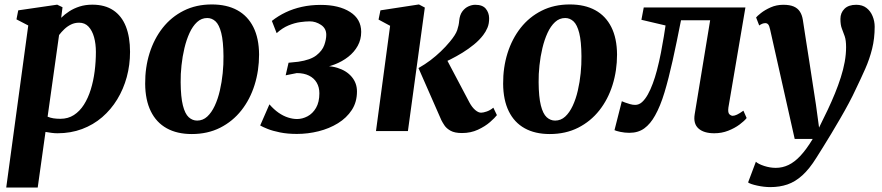

<svg xmlns="http://www.w3.org/2000/svg" viewBox="-20 -589 3966 863"><path d="M8 254 107 -474.5 54 -502 62 -542.5 237 -568 261 -556.5 255 -509Q270.5 -524.5 291.2 -538Q312 -551.5 338 -559.8Q364 -568 395 -568Q451.5 -568 489.2 -542.8Q527 -517.5 545.8 -470Q564.5 -422.5 564.5 -356Q564.5 -297 549.8 -242.8Q535 -188.5 507 -142.5Q479 -96.5 439.2 -62.2Q399.5 -28 348.8 -9Q298 10 238.5 10Q225.5 10 211.8 8.2Q198 6.5 184.5 4L149.5 254ZM194 -64.5Q206 -59.5 220 -57.2Q234 -55 251.5 -55Q286 -55 312.2 -72Q338.5 -89 357.2 -118.5Q376 -148 388 -186.8Q400 -225.5 405.5 -268.8Q411 -312 411 -355.5Q411 -392 402.8 -421.8Q394.5 -451.5 378 -469.2Q361.5 -487 335.5 -487Q316 -487 299.5 -479Q283 -471 269.5 -458.2Q256 -445.5 245.5 -431.5Z M932 -569Q999.5 -569 1046.5 -543.2Q1093.5 -517.5 1118.8 -467.2Q1144 -417 1144.5 -344Q1144.5 -271.5 1124.2 -207Q1104 -142.5 1065 -93Q1026 -43.5 969.8 -15Q913.5 13.5 842 13.5Q776 13.5 729.2 -12.5Q682.5 -38.5 657.8 -89Q633 -139.5 632.5 -212.5Q632 -285.5 652.2 -350Q672.5 -414.5 711.2 -463.8Q750 -513 805.8 -541Q861.5 -569 932 -569ZM911.5 -508Q885.5 -508 865.8 -489.8Q846 -471.5 832 -441Q818 -410.5 809 -372.8Q800 -335 795.8 -295.2Q791.5 -255.5 792 -219.5Q792.5 -153 802 -115.2Q811.5 -77.5 828.2 -62.2Q845 -47 866 -47Q892 -47 911.5 -65Q931 -83 945.2 -113.5Q959.5 -144 968.2 -182Q977 -220 981 -260Q985 -300 984.5 -336.5Q984 -403.5 974.5 -440.8Q965 -478 948.8 -493Q932.5 -508 911.5 -508Z M1314.5 13Q1272 13 1238.8 6.2Q1205.5 -0.5 1183 -9.5Q1160.5 -18.5 1149.5 -25L1191 -120Q1211 -97 1232.2 -82.2Q1253.5 -67.5 1274.8 -60.8Q1296 -54 1315 -54Q1339 -54 1362.2 -66.2Q1385.5 -78.5 1400.5 -104.2Q1415.5 -130 1415.5 -169.5Q1415.5 -197 1403.5 -217.5Q1391.5 -238 1368.8 -249.2Q1346 -260.5 1314 -260.5L1264 -250.5L1277 -307L1321 -311.5Q1375.5 -319.5 1402 -340.2Q1428.5 -361 1437.5 -386.2Q1446.5 -411.5 1446.5 -432.5Q1446.5 -461.5 1422.8 -477.2Q1399 -493 1372.5 -493Q1353.5 -493 1328.8 -489.5Q1304 -486 1276.8 -474.8Q1249.5 -463.5 1223.5 -440L1202 -495Q1230.5 -517.5 1264 -533.5Q1297.5 -549.5 1336.8 -558.2Q1376 -567 1422 -567Q1503.5 -567 1553.5 -535.2Q1603.5 -503.5 1603.5 -445.5Q1603.5 -411.5 1588 -383.2Q1572.5 -355 1545.5 -333.8Q1518.5 -312.5 1483.8 -299.2Q1449 -286 1411 -282L1401 -288.5Q1455 -297 1496.2 -284.2Q1537.5 -271.5 1561 -243.5Q1584.5 -215.5 1584.5 -178Q1584.5 -130 1561.2 -94.5Q1538 -59 1499 -35Q1460 -11 1412 1Q1364 13 1314.5 13Z M1670 0 1733.5 -473 1681.5 -501 1690 -542.5 1863 -569 1889.5 -555 1813.5 0ZM2056.5 9Q2024 9 2005.5 -1.2Q1987 -11.5 1978 -25Q1969 -38.5 1964 -48.5L1861 -283Q1890 -299.5 1914.8 -318.2Q1939.5 -337 1961.2 -357.8Q1983 -378.5 2002 -401.5Q2028 -432.5 2035.2 -454Q2042.5 -475.5 2044 -496Q2046.5 -522 2058.2 -537.8Q2070 -553.5 2085.8 -560.5Q2101.5 -567.5 2116 -567.5Q2149 -567.5 2163.5 -549.8Q2178 -532 2178.5 -508Q2179 -483 2171 -464.2Q2163 -445.5 2152 -431.5Q2135 -409 2110.5 -389Q2086 -369 2058.8 -352.2Q2031.5 -335.5 2005 -322.2Q1978.5 -309 1956.5 -300L1974 -348L2090.5 -127.5Q2102 -106.5 2116 -94.5Q2130 -82.5 2142.5 -82.5Q2152 -82.5 2167.5 -87.8Q2183 -93 2197.5 -105L2213.5 -71.5Q2204.5 -59.5 2182.5 -40.2Q2160.5 -21 2128.2 -6Q2096 9 2056.5 9Z M2541 -569Q2608.5 -569 2655.5 -543.2Q2702.5 -517.5 2727.8 -467.2Q2753 -417 2753.5 -344Q2753.5 -271.5 2733.2 -207Q2713 -142.5 2674 -93Q2635 -43.5 2578.8 -15Q2522.5 13.5 2451 13.5Q2385 13.5 2338.2 -12.5Q2291.5 -38.5 2266.8 -89Q2242 -139.5 2241.5 -212.5Q2241 -285.5 2261.2 -350Q2281.5 -414.5 2320.2 -463.8Q2359 -513 2414.8 -541Q2470.5 -569 2541 -569ZM2520.5 -508Q2494.5 -508 2474.8 -489.8Q2455 -471.5 2441 -441Q2427 -410.5 2418 -372.8Q2409 -335 2404.8 -295.2Q2400.5 -255.5 2401 -219.5Q2401.5 -153 2411 -115.2Q2420.5 -77.5 2437.2 -62.2Q2454 -47 2475 -47Q2501 -47 2520.5 -65Q2540 -83 2554.2 -113.5Q2568.5 -144 2577.2 -182Q2586 -220 2590 -260Q2594 -300 2593.5 -336.5Q2593 -403.5 2583.5 -440.8Q2574 -478 2557.8 -493Q2541.5 -508 2520.5 -508Z M3254 -105.5Q3251 -82.5 3258.5 -75.5Q3266 -68.5 3273.5 -68.5Q3281.5 -68.5 3292.8 -73.8Q3304 -79 3321.5 -91.5L3336 -58.5Q3326 -45.5 3304.2 -29.2Q3282.5 -13 3253.2 -1.5Q3224 10 3190.5 10Q3143.5 10 3119.5 -11.5Q3095.5 -33 3102.5 -75.5L3172 -498H3041Q3021.5 -398.5 3003.5 -317.2Q2985.5 -236 2966.8 -173.8Q2948 -111.5 2924.5 -70Q2903.5 -32 2876 -12Q2848.5 8 2809 8Q2788.5 8 2768.5 3.8Q2748.5 -0.5 2742 -4L2775 -134Q2779.5 -132 2789.5 -128.2Q2799.5 -124.5 2811.8 -121Q2824 -117.5 2835 -117.5Q2852 -117.5 2866 -130.2Q2880 -143 2892 -164.5Q2904 -186 2914.2 -213.8Q2924.5 -241.5 2932.5 -272Q2943 -312 2950.8 -352.2Q2958.5 -392.5 2963.8 -425Q2969 -457.5 2971.5 -474.5L2863 -500L2873.5 -555.5H3330.5Z M3441.5 -456.5Q3438 -473 3433 -479Q3428 -485 3420 -485Q3413.5 -485 3406.8 -482.5Q3400 -480 3392.5 -474.5L3378.5 -510.5Q3383 -516.5 3400.2 -530.2Q3417.5 -544 3443.8 -555.8Q3470 -567.5 3501 -567.5Q3529.5 -567.5 3547.5 -559.8Q3565.5 -552 3575.2 -537Q3585 -522 3588.5 -500.5Q3595.5 -452.5 3603.2 -404.8Q3611 -357 3618.2 -309.2Q3625.5 -261.5 3632.8 -214Q3640 -166.5 3647.5 -118.5L3661.5 -15.5L3700.5 -95.5Q3718 -132.5 3733 -169.2Q3748 -206 3759.2 -241.2Q3770.5 -276.5 3776.8 -310.8Q3783 -345 3783 -377Q3783 -408 3776.8 -426Q3770.5 -444 3764 -460.5Q3757.5 -477 3757.5 -504Q3757.5 -531.5 3775.8 -549.5Q3794 -567.5 3828.5 -567.5Q3856.5 -567.5 3874.8 -553.2Q3893 -539 3902.2 -516.2Q3911.5 -493.5 3911.5 -469Q3911.5 -416 3900 -369.8Q3888.5 -323.5 3869 -279.5Q3849.5 -235.5 3826.5 -188Q3813.5 -159.5 3795.5 -125.8Q3777.5 -92 3757 -56.8Q3736.5 -21.5 3716.5 11.8Q3696.5 45 3679 73Q3661.5 101 3649.5 120Q3618.5 170 3586.5 199Q3554.5 228 3519.5 240Q3484.5 252 3442.5 252Q3414.5 252 3383.5 245.2Q3352.5 238.5 3342.5 231L3377.5 138Q3388 148 3414.5 156.8Q3441 165.5 3467 165.5Q3497 165.5 3524.2 152.5Q3551.5 139.5 3578.2 110.8Q3605 82 3633 35.5H3552Z"/></svg>

Font: Merriweather ExtraBold
Style: Italic
Weight: 800
Italic angle: -7.8°
Version: Version 2.101